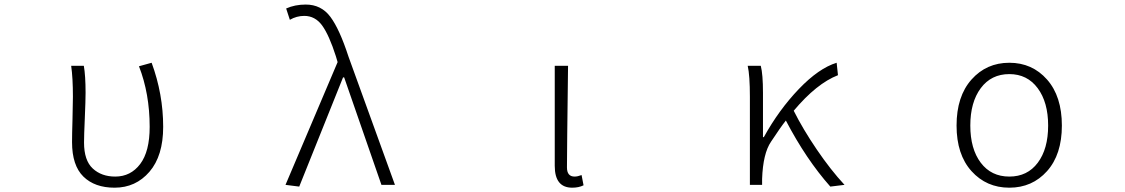

<svg xmlns="http://www.w3.org/2000/svg" viewBox="-20 -828 5040 860"><path d="M493.2 12.7Q404.3 12.7 353.5 -37.1Q302.7 -86.9 302.7 -191.4Q302.7 -225.6 304.7 -293Q306.6 -360.4 306.6 -394.5Q306.6 -479.5 298.8 -533.2H355.5Q363.3 -489.3 363.3 -412.1Q363.3 -377.9 359.9 -299.3Q356.4 -220.7 356.4 -189.5Q356.4 -109.4 395.5 -73.2Q434.6 -37.1 496.1 -37.1Q565.4 -37.1 607.9 -93.3Q650.4 -149.4 650.4 -259.8Q650.4 -408.2 602.5 -531.2L659.2 -546.9Q710.9 -406.2 710.9 -259.8Q710.9 -129.9 649.4 -58.6Q587.9 12.7 493.2 12.7Z M1320.3 7.8 1258.8 0 1492.2 -549.8 1484.4 -576.2Q1454.1 -670.9 1422.9 -713.9Q1391.6 -756.8 1342.8 -756.8Q1308.6 -756.8 1278.3 -739.3L1261.7 -790Q1300.8 -807.6 1349.6 -807.6Q1418.9 -807.6 1460 -752.4Q1501 -697.3 1541 -574.2L1749 0H1688.5L1521.5 -481.4H1516.6Z M2543 12.7Q2464.8 12.7 2464.8 -85V-533.2H2524.4Q2519.5 -147.5 2519.5 -78.1Q2519.5 -37.1 2553.7 -37.1Q2567.4 -37.1 2585 -43.9L2593.8 2Q2572.3 12.7 2543 12.7Z M3762.7 0 3699.2 7.8Q3590.8 -114.3 3500 -288.1Q3476.6 -258.8 3433.6 -193.4Q3397.5 -140.6 3393.6 -26.4V0H3338.9V-394.5Q3338.9 -490.2 3329.1 -533.2H3387.7Q3397.5 -495.1 3397.5 -412.1V-213.9H3401.4Q3468.8 -335.9 3558.1 -429.2Q3647.5 -522.5 3727.5 -546.9L3733.4 -491.2Q3637.7 -454.1 3535.2 -332Q3576.2 -250 3638.2 -158.7Q3700.2 -67.4 3762.7 0Z M4264.6 -265.6Q4264.6 -396.5 4331.5 -471.7Q4398.4 -546.9 4501 -546.9Q4603.5 -546.9 4669.9 -471.7Q4736.3 -396.5 4736.3 -265.6Q4736.3 -135.7 4669.9 -61.5Q4603.5 12.7 4501 12.7Q4398.4 12.7 4331.5 -61.5Q4264.6 -135.7 4264.6 -265.6ZM4501 -496.1Q4419.9 -496.1 4373 -433.1Q4326.2 -370.1 4326.2 -265.6Q4326.2 -161.1 4373 -99.1Q4419.9 -37.1 4501 -37.1Q4582 -37.1 4628.4 -99.1Q4674.8 -161.1 4674.8 -265.6Q4674.8 -370.1 4627.9 -433.1Q4581.1 -496.1 4501 -496.1Z"/></svg>

Font: GenEi Gothic M Light
Style: Regular
Weight: 300
Designer: o_tamon (Modified); [Source Han Sans]
Ryoko NISHIZUKA  (kana & ideographs); Paul D. Hunt (Latin, Greek & Cyrillic); Wenl
Version: Version 1.1a;Original Version 1.004